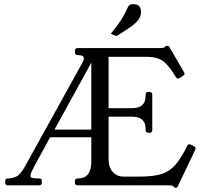

<svg xmlns="http://www.w3.org/2000/svg" viewBox="-20 -891 978 923"><path d="M825 12Q819 12 817 9L813 4Q810 0 795 0H354Q340 0 340 -13V-20Q340 -33 354 -33Q387 -33 403 -53.5Q419 -74 419 -116V-231H221L146 -94Q130 -64 127 -51.5Q124 -39 134 -36Q144 -33 168 -33Q177 -33 179 -29.5Q181 -26 181 -20V-13Q181 0 168 0H18Q5 0 5 -13V-20Q5 -26 7 -29.5Q9 -33 18 -33Q37 -33 57.5 -42Q78 -51 100 -91L377 -591Q385 -607 382.5 -614.5Q380 -622 371.5 -624Q363 -626 354 -626Q340 -626 340 -640V-646Q340 -660 354 -660H754Q766 -660 771 -664L776 -669Q778 -671 784 -671Q791 -671 795 -664L864 -545Q867 -541 867 -537Q867 -531 860 -526L845 -517Q838 -513 835 -513Q830 -513 825 -521L822 -526Q799 -563 780 -583Q761 -603 738 -610.5Q715 -618 681 -618H502V-371H616Q648 -371 664 -386Q680 -401 680 -430V-436Q680 -449 693 -449H699Q712 -449 712 -436V-266Q712 -253 699 -253H693Q680 -253 680 -266V-271Q680 -330 616 -330H502V-126Q502 -86 522.5 -64Q543 -42 572 -42H647Q695 -42 729.5 -48Q764 -54 789 -69.5Q814 -85 834.5 -112.5Q855 -140 877 -184L880 -190Q882 -195 887 -197Q892 -199 899 -195L913 -188Q924 -183 918 -170L835 4Q831 12 825 12ZM242 -268H419V-590ZM513 -729Q538 -760 552 -780Q566 -800 575.5 -817.5Q585 -835 596 -859Q600 -866 606 -868.5Q612 -871 620 -871Q641 -871 649.5 -861Q658 -851 658 -834Q658 -809 640 -789.5Q622 -770 596 -753.5Q570 -737 546 -721Q544 -720 541.5 -719Q539 -718 537 -719Q533 -719 523 -724Z"/></svg>

Font: Young Serif Light
Style: Regular
Weight: 300
Designer: Bastien Sozeau
Foundry: NBR — Bastien Sozeau
Version: Version 5.001